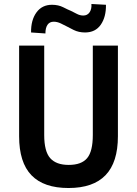

<svg xmlns="http://www.w3.org/2000/svg" viewBox="-20 -934 689 964"><path d="M324 10Q200 10 138 -54Q76 -118 76 -250V-705H202V-256Q202 -174 232 -140Q262 -106 325 -106Q389 -106 417.5 -140Q446 -174 446 -256V-705H572V-250Q572 -119 510 -54.5Q448 10 324 10ZM208 -766 136 -771Q135 -833 163 -871.5Q191 -910 241 -910Q273 -910 297.5 -897.5Q322 -885 337 -879Q348 -874 364.5 -865Q381 -856 398 -856Q419 -856 430 -872.5Q441 -889 439 -914L512 -910Q513 -849 486 -810Q459 -771 407 -771Q375 -771 350 -783.5Q325 -796 314 -802Q303 -808 285 -816.5Q267 -825 250 -825Q229 -825 218.5 -809.5Q208 -794 208 -766Z"/></svg>

Font: Nunito Sans 7pt Condensed
Style: Bold
Weight: 700
Width: 3
Designer: Vernon Adams
Foundry: Vernon Adams
Version: Version 3.101;gftools[0.9.27]